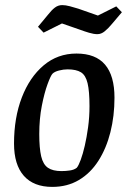

<svg xmlns="http://www.w3.org/2000/svg" viewBox="-20 -723 504 753"><path d="M185 10Q112 10 73.5 -33.5Q35 -77 35 -160Q35 -261 65.5 -340.5Q96 -420 151 -466.5Q206 -513 280 -513Q355 -513 392 -469.5Q429 -426 429 -340Q429 -268 413 -204.5Q397 -141 366 -92.5Q335 -44 289.5 -17Q244 10 185 10ZM221 -52Q238 -52 254.5 -54.5Q271 -57 281 -65Q288 -73 296.5 -96Q305 -119 312.5 -151.5Q320 -184 325.5 -224Q331 -264 331 -307Q331 -365 323.5 -396.5Q316 -428 297.5 -439.5Q279 -451 245 -451Q229 -451 211.5 -446.5Q194 -442 186 -434Q179 -427 166.5 -393Q154 -359 144 -308Q134 -257 134 -197Q134 -142 141.5 -110Q149 -78 168 -65Q187 -52 221 -52ZM362 -589Q348 -589 329.5 -594.5Q311 -600 295 -606L223 -631L151 -595L129 -618L168 -665Q182 -683 195 -693Q208 -703 224 -703Q237 -703 254 -698.5Q271 -694 287 -689L364 -662L436 -698L458 -675L419 -629Q405 -612 391 -600.5Q377 -589 362 -589Z"/></svg>

Font: Faustina Light Medium
Style: Italic
Weight: 500
Italic angle: -8°
Version: Version 1.200